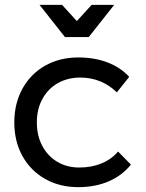

<svg xmlns="http://www.w3.org/2000/svg" viewBox="-20 -769 602 792"><path d="M311 -449Q259 -449 218.5 -426Q178 -403 155 -361Q132 -319 132 -264Q132 -209 154.5 -167Q177 -125 216.5 -101.5Q256 -78 307 -78Q358 -78 399 -95Q440 -112 467 -144L520 -90Q484 -45 428.5 -21Q373 3 303 3Q226 3 166 -31Q106 -65 72.5 -125.5Q39 -186 39 -264Q39 -342 72.5 -403Q106 -464 166 -498Q226 -532 303 -532Q370 -532 423.5 -511.5Q477 -491 513 -452L462 -388Q399 -449 311 -449ZM358 -749H451L346 -616H248L143 -749H236L297 -682Z"/></svg>

Font: Montserrat
Style: Regular
Weight: 400
Designer: Julieta Ulanovsky
Foundry: Julieta Ulanovsky
Version: Version 6.001